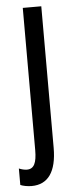

<svg xmlns="http://www.w3.org/2000/svg" viewBox="-68 -567 334 837"><g transform="rotate(-5 99.0 -148.5)"><path d="M36 240C108 240 146 187 146 82V-537H65V85C65 141 53 167 22 167C11 167 -1 164 -13 159V231C-2 236 18 240 36 240Z"/></g></svg>

Font: Noto Sans Sinhala ExtraCondensed
Style: Regular
Weight: 400
Width: 2
Designer: Jelle Bosma - Monotype Design Team
Foundry: Monotype Imaging Inc.
Version: Version 2.006